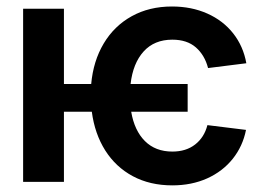

<svg xmlns="http://www.w3.org/2000/svg" viewBox="-20 -557 837 588"><path d="M554.7 -214.8H381.8Q391.6 -157.2 423.8 -125Q456.1 -92.8 507.8 -92.8Q549.8 -92.8 577.6 -114.5Q605.5 -136.2 615.2 -173.8L733.4 -159.2Q723.6 -109.4 692.9 -70.8Q662.1 -32.2 614.5 -10.7Q566.9 10.7 507.8 10.7Q439.5 10.7 387 -17.3Q334.5 -45.4 302.2 -96.4Q270 -147.5 261.2 -214.8H175.8V0H50.8V-530.3H175.8V-299.8H259.3Q265.6 -370.1 297.6 -423.8Q329.6 -477.5 383.3 -507.3Q437 -537.1 506.8 -537.1Q566.4 -537.1 614.7 -515.6Q663.1 -494.1 694.1 -454.8Q725.1 -415.5 734.4 -363.3L617.2 -348.6Q606.9 -388.2 579.8 -411.9Q552.7 -435.5 507.8 -435.5Q452.6 -435.5 419.9 -399.4Q387.2 -363.3 379.9 -299.8H554.7Z"/></svg>

Font: Pretendard SemiBold
Style: Regular
Weight: 600
Designer: Base glyphs from Inter by Rasmus Andersson; Hangeul glyphs from Noto Sans CJK(Source Han Sans) by Jang Soo-young and Kan
Foundry: Kil Hyung-jin
Version: Version 1.309